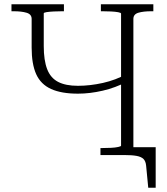

<svg xmlns="http://www.w3.org/2000/svg" viewBox="-20 -730 787 904"><path d="M347 -289Q269 -289 220.5 -311Q172 -333 150.5 -380.5Q129 -428 129 -506V-641Q129 -663 105 -670Q81 -677 45 -677H34V-710H281V-677H272Q253 -677 233.5 -676Q214 -675 200 -673Q186 -671 186 -667V-513Q186 -446 202 -404.5Q218 -363 253.5 -344.5Q289 -326 347 -326Q404 -326 464.5 -339.5Q525 -353 577 -382V-345Q524 -317 463.5 -303Q403 -289 347 -289ZM453 0V-33H464Q483 -33 503 -34Q523 -35 536.5 -38Q550 -41 550 -44V-666Q550 -670 536.5 -672.5Q523 -675 503 -676Q483 -677 464 -677H455V-710H702V-677H692Q655 -677 631.5 -670Q608 -663 608 -641V0ZM565 0H545V-37H713V154H678L668 50Q666 29 655.5 18.5Q645 8 623 4Q601 0 565 0Z"/></svg>

Font: Roboto Serif 36pt ExtraLight
Style: Regular
Weight: 250
Designer: Greg Gazdowicz
Foundry: Commercial Type
Version: Version 1.008